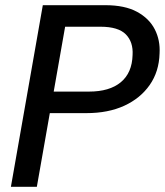

<svg xmlns="http://www.w3.org/2000/svg" viewBox="-20 -720 635 740"><path d="M22 0 145 -700H386Q461 -700 508 -674.5Q555 -649 576.5 -607Q598 -565 595 -514Q593 -444 557 -392.5Q521 -341 459 -312.5Q397 -284 313 -284H172L122 0ZM187 -367H323Q402 -367 445.5 -403Q489 -439 491 -508Q494 -558 465 -587.5Q436 -617 367 -617H231Z"/></svg>

Font: DM Sans 28pt Medium
Style: Italic
Weight: 500
Italic angle: -10°
Version: Version 4.004;gftools[0.9.30]